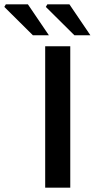

<svg xmlns="http://www.w3.org/2000/svg" viewBox="-126 -868 438 888"><path d="M83 0V-654H199V0ZM26 -705 -106 -836 -99 -848H3L100 -705ZM218 -705 86 -836 93 -848H195L292 -705Z"/></svg>

Font: Source Sans 3 ExtraLight SemiBold
Style: Regular
Weight: 600
Version: Version 3.052;hotconv 1.1.0;makeotfexe 2.6.0